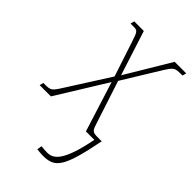

<svg xmlns="http://www.w3.org/2000/svg" viewBox="-254 -614 919 919"><g transform="rotate(45 206.0 -154.0)"><path d="M226 228C307 228 335 199 378 -20H349C313 -20 311 -28 297 -72L229 -280L342 -464C373 -513 376 -516 420 -516H429L434 -536H356L220 -309L147 -536H82L77 -516H95C124 -516 126 -514 144 -459L202 -283L67 -71C37 -23 32 -20 -6 -20H-17L-22 0H54L211 -254L291 0H348C314 176 273 203 232 203C219 203 203 202 191 200L187 225C200 226 212 228 226 228Z"/></g></svg>

Font: Noto Serif SemiCondensed Thin
Style: Italic
Weight: 100
Width: 4
Italic angle: -12°
Designer: Monotype Design Team
Foundry: Monotype Imaging Inc.
Version: Version 2.013